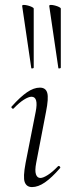

<svg xmlns="http://www.w3.org/2000/svg" viewBox="-20 -751 287 780"><path d="M110 9Q88 9 80.5 -11Q73 -31 84 -89L125 -297Q137 -358 108 -358Q96 -358 77 -346Q58 -334 36 -311Q33 -307 28.5 -311.5Q24 -316 28 -319Q62 -357 89.5 -376Q117 -395 142 -395Q166 -395 172 -373.5Q178 -352 167 -297L127 -89Q121 -58 126 -43Q131 -28 144 -28Q155 -28 174 -40Q193 -52 215 -75Q219 -79 223 -74.5Q227 -70 223 -67Q190 -29 162.5 -10Q135 9 110 9ZM107 -475 70 -727Q70 -731 77 -731Q84 -731 93.5 -728.5Q103 -726 110 -722.5Q117 -719 117 -716V-476Q117 -474 112 -473Q107 -472 107 -475ZM217 -475 180 -727Q180 -731 187 -731Q194 -731 203.5 -728.5Q213 -726 220 -722.5Q227 -719 227 -716V-476Q227 -474 222 -473Q217 -472 217 -475Z"/></svg>

Font: Cormorant Infant Light
Style: Italic
Weight: 300
Italic angle: -10°
Designer: Christian Thalmann (Catharsis Fonts)
Foundry: Catharsis Fonts
Version: Version 4.001